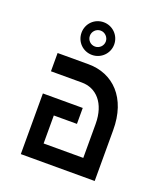

<svg xmlns="http://www.w3.org/2000/svg" viewBox="-135 -832 810 928"><g transform="rotate(20 270.0 -368.0)"><path d="M370 -260V-86H166V-230H285V-312H80V0H460V-260C461 -428 365 -520 239 -520H80V-426H239C313 -426 370 -368 370 -260ZM155 -652C155 -605 192 -568 239 -568C285 -568 323 -605 323 -652C323 -699 285 -736 239 -736C192 -736 155 -699 155 -652ZM198 -652C198 -674 216 -693 239 -693C261 -693 280 -674 280 -652C280 -629 261 -611 239 -611C216 -611 198 -629 198 -652Z"/></g></svg>

Font: Grotesk 02 Mince
Style: Bold
Weight: 400
Designer: Frank Adebiaye, contributions by Jérémy Landes, Ariel Martín Pérez
Foundry: Velvetyne Type Foundry
Version: Version 3.000;Glyphs 3.1.2 (3150)